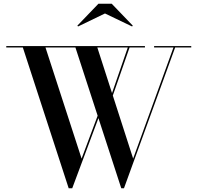

<svg xmlns="http://www.w3.org/2000/svg" viewBox="-20 -996 1056 1026"><path d="M347 10 102 -742.5H13.5V-750H754.5V-742.5H500L691.5 -148.5L907 -742.5H803.5V-750H1002V-742.5H916L642.5 10H628L383 -742.5H223L416 -148.5L513.5 -409L517.5 -395.5L366 10ZM578 -471.5 571.5 -478 664.5 -747 673.5 -745.5ZM397 -854.5 393.5 -859 506 -976H577L689.5 -859L686 -854.5L541 -924Z"/></svg>

Font: BodoniModa_28ptMedium
Style: Regular
Weight: 500
Designer: Owen Earl
Foundry: indestructible type
Version: Version 2.004